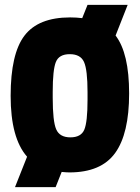

<svg xmlns="http://www.w3.org/2000/svg" viewBox="-20 -703 578 794"><path d="M270 -631Q296 -631 320 -628L342 -683H508L458 -556Q514 -483 514 -316.5Q514 -150 456 -70Q398 10 267 10Q255 10 235 8L210 71H42L92 -55Q24 -132 24 -306.5Q24 -481 81.5 -556Q139 -631 270 -631ZM198 -323V-299Q198 -201 212.5 -168Q227 -135 271 -135Q315 -135 328.5 -166.5Q342 -198 342 -290V-322Q342 -414 327.5 -446.5Q313 -479 268.5 -479Q224 -479 211 -446.5Q198 -414 198 -323Z"/></svg>

Font: Passion One
Style: Regular
Weight: 400
Designer: Alejandro Lo Celso
Foundry: Fontstage
Version: Version 1.002